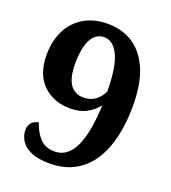

<svg xmlns="http://www.w3.org/2000/svg" viewBox="-134 -823 828 932"><g transform="rotate(20 279.5 -357.0)"><path d="M227 10Q167 10 131 -6.5Q95 -23 79 -49Q63 -75 63 -103Q63 -125 75 -140Q87 -155 112 -160Q126 -115 154 -84Q182 -53 232 -53Q362 -53 373 -343Q351 -314 316 -294.5Q281 -275 231 -275Q145 -275 90 -328Q35 -381 35 -482Q35 -554 62.5 -608.5Q90 -663 141.5 -693.5Q193 -724 264 -724Q337 -724 393 -689Q449 -654 481.5 -580Q514 -506 514 -388Q514 -306 498 -233.5Q482 -161 447.5 -106.5Q413 -52 358.5 -21Q304 10 227 10ZM274 -347Q309 -347 334 -365.5Q359 -384 373 -414Q372 -542 344 -599.5Q316 -657 270 -657Q227 -657 203.5 -614.5Q180 -572 180 -488Q180 -347 274 -347Z"/></g></svg>

Font: Noto Serif Yezidi
Style: Bold
Weight: 700
Designer: Dalton Maag Ltd
Foundry: Dalton Maag Ltd
Version: Version 1.001; ttfautohint (v1.8.4.7-5d5b)